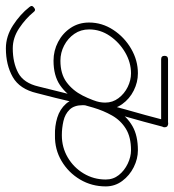

<svg xmlns="http://www.w3.org/2000/svg" viewBox="-2 -606 606 669"><g transform="rotate(90 301.5 -271.0)"><path d="M173 -529Q161 -529 161 -541Q161 -553 173 -553Q229 -553 285 -553Q341 -553 398 -553Q398 -553 398 -553Q398 -553 398 -553Q410 -553 410 -541Q410 -529 398 -529Q341 -529 285 -529Q229 -529 173 -529Q173 -529 173 -529Q173 -529 173 -529ZM401 -553Q412 -549 409 -538Q400 -503 390.5 -468.5Q381 -434 371 -399Q371 -399 371 -399Q371 -399 371 -399Q360 -358 347.5 -315.5Q335 -273 315.5 -236Q296 -199 263 -176.5Q230 -154 178 -154Q178 -154 178 -154Q178 -154 178 -154Q178 -154 178 -154Q178 -154 178 -154Q143 -154 112.5 -170Q82 -186 63.5 -214Q45 -242 45 -278Q45 -323 70.5 -362Q96 -401 136.5 -424.5Q177 -448 222 -448Q253 -448 282 -433.5Q311 -419 329.5 -393Q348 -367 348 -334Q348 -314 340.5 -295Q333 -276 333 -256Q333 -226 348.5 -210Q364 -194 388.5 -188.5Q413 -183 437 -183Q437 -183 438 -183Q438 -183 438 -183Q480 -183 515 -203.5Q550 -224 571 -259Q592 -294 592 -336Q592 -362 576.5 -381.5Q561 -401 537 -412.5Q513 -424 490 -424Q444 -424 415 -406Q386 -388 369 -358Q352 -328 341.5 -292.5Q331 -257 322 -221Q315 -190 307 -158.5Q299 -127 291 -96Q291 -96 291 -96Q291 -96 291 -96Q277 -36 235 -12Q193 12 135 12Q93 12 54.5 -13Q16 -38 -9 -70Q-17 -79 -7 -86Q2 -94 9 -84Q31 -57 64.5 -34.5Q98 -12 135 -12Q185 -12 220.5 -31Q256 -50 268 -102Q268 -102 268 -102Q268 -102 268 -102Q276 -133 283.5 -164.5Q291 -196 299 -227Q309 -267 321 -306Q333 -345 353 -377.5Q373 -410 406 -429Q439 -448 490 -448Q520 -448 549 -433.5Q578 -419 597 -393.5Q616 -368 616 -336Q616 -287 592 -246.5Q568 -206 527.5 -182Q487 -158 438 -159Q438 -159 438 -159Q438 -159 438 -159Q406 -158 376.5 -167Q347 -176 328 -197.5Q309 -219 309 -256Q309 -276 316.5 -295Q324 -314 324 -334Q324 -360 308.5 -380.5Q293 -401 269.5 -412.5Q246 -424 222 -424Q184 -424 149 -403.5Q114 -383 91.5 -350Q69 -317 69 -278Q69 -249 84.5 -226.5Q100 -204 125 -191Q150 -178 178 -178Q178 -178 178 -178Q178 -178 178 -178Q178 -178 178 -178Q178 -178 178 -178Q224 -178 253 -199.5Q282 -221 299.5 -255.5Q317 -290 327.5 -330Q338 -370 348 -405Q348 -405 348 -405Q348 -405 348 -405Q358 -440 367.5 -474.5Q377 -509 386 -544Q389 -556 401 -553Z"/></g></svg>

Font: FRB American Cursive Light
Style: Italic
Weight: 300
Italic angle: -25°
Version: Version 2.0;Modular Font Editor K font №1